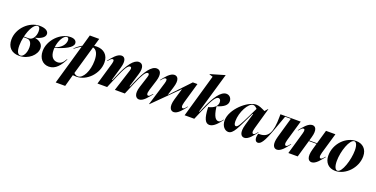

<svg xmlns="http://www.w3.org/2000/svg" viewBox="-24 -1737 5667 2894"><g transform="rotate(20 2809.5 -290.0)"><path d="M17 -180C17 -62 84 12 208 12C357 12 474 -98 474 -202C474 -288 392 -316 344 -325V-327C406 -341 493 -376 493 -438C493 -483 447 -520 348 -520C180 -520 17 -360 17 -180ZM160 -136C160 -180 166 -228 177 -275H228C278 -275 313 -237 313 -159C313 -73 274 1 226 1C185 1 160 -42 160 -136ZM179 -286C207 -403 262 -508 321 -508C345 -508 361 -488 361 -436C361 -357 320 -286 258 -286Z M519 -179C519 -63 586 12 684 12C793 12 860 -79 914 -187H906C870 -122 836 -95 785 -95C717 -95 668 -143 668 -253C668 -263 668 -272 669 -282C821 -328 942 -385 942 -453C942 -489 912 -520 847 -520C678 -520 519 -349 519 -179ZM670 -292C682 -400 738 -502 793 -502C810 -502 823 -489 823 -459C823 -389 764 -324 670 -292Z M1107 -641 1055 -458C1013 -435 973 -405 938 -370H947C982 -397 1017 -422 1050 -442L866 200H1018L1071 9C1096 11 1116 12 1129 12C1295 12 1454 -152 1454 -333C1454 -454 1375 -520 1264 -520C1250 -520 1237 -519 1222 -517L1258 -641ZM1082 -30 1214 -489C1272 -476 1304 -416 1304 -308C1304 -143 1231 0 1147 0C1123 0 1100 -11 1082 -30Z M1566 -354 1463 0H1618L1698 -189C1765 -349 1804 -409 1840 -409C1855 -409 1869 -396 1855 -353L1742 0H1902L1982 -189C2049 -348 2088 -409 2124 -409C2139 -409 2152 -396 2138 -353L2080 -172C2037 -39 2083 12 2132 12C2198 12 2261 -73 2312 -138H2303C2280 -111 2264 -89 2244 -89C2226 -89 2210 -108 2232 -178L2284 -344C2321 -465 2285 -520 2226 -520C2144 -520 2062 -412 1972 -199L1941 -126H1932L1931 -125L1998 -344C2036 -466 1999 -520 1941 -520C1860 -520 1778 -413 1689 -200L1657 -126H1648L1712 -345C1749 -474 1713 -520 1663 -520C1596 -520 1530 -436 1479 -370H1488C1511 -398 1532 -424 1554 -424C1571 -424 1582 -410 1566 -354Z M2328 -370H2337C2360 -398 2381 -424 2403 -424C2420 -424 2432 -410 2415 -354L2299 25H2304L2688 -356H2689L2635 -172C2596 -39 2637 12 2688 12C2753 12 2816 -73 2867 -138H2858C2836 -111 2819 -89 2800 -89C2782 -89 2767 -108 2787 -178L2882 -508H2808L2518 -201H2517L2561 -342C2602 -473 2562 -520 2511 -520C2445 -520 2379 -436 2328 -370Z M2861 0H3016L3082 -154C3162 -344 3211 -419 3253 -419C3273 -419 3292 -402 3292 -365C3292 -303 3243 -258 3152 -237L3153 -217C3161 -65 3191 10 3259 10C3330 10 3394 -73 3444 -138H3435C3411 -107 3395 -89 3368 -89C3327 -89 3288 -131 3269 -275L3267 -290V-292C3374 -324 3429 -367 3429 -430C3429 -483 3392 -520 3344 -520C3256 -520 3169 -392 3087 -199L3055 -126H3046L3236 -780H3235L3003 -712V-707L3059 -690Z M3642 -109C3626 -109 3610 -125 3610 -179C3610 -325 3706 -500 3781 -500C3808 -500 3832 -477 3847 -461L3776 -315C3706 -171 3674 -109 3642 -109ZM3454 -133C3454 -42 3509 12 3563 12C3643 12 3689 -110 3786 -309L3816 -369H3825L3769 -176C3729 -38 3769 12 3820 12C3885 12 3947 -73 3998 -138H3989C3967 -111 3950 -89 3932 -89C3914 -89 3899 -107 3920 -178L4016 -518H4011L3970 -471C3913 -498 3870 -520 3824 -520C3683 -520 3454 -314 3454 -133Z M3988 -57C3988 -14 4007 12 4038 12C4086 12 4131 -52 4204 -253L4292 -497H4384L4292 -176C4252 -37 4292 12 4343 12C4408 12 4471 -73 4522 -138H4513C4491 -111 4473 -89 4455 -89C4437 -89 4422 -108 4442 -178L4538 -508H4213V-467C4213 -212 4158 -118 4020 -118H4000C3995 -104 3988 -81 3988 -57Z M4627 -354 4525 0H4675L4754 -275H4877L4849 -176C4809 -37 4849 12 4899 12C4965 12 5027 -73 5079 -138H5070C5047 -111 5030 -89 5012 -89C4993 -89 4979 -108 4999 -178L5095 -508H4944L4880 -286H4757L4774 -345C4811 -474 4774 -520 4724 -520C4657 -520 4591 -436 4540 -370H4549C4572 -398 4593 -424 4615 -424C4632 -424 4643 -410 4627 -354Z M5603 -337C5603 -456 5527 -520 5426 -520C5262 -520 5104 -364 5104 -171C5104 -56 5176 12 5280 12C5443 12 5603 -152 5603 -337ZM5252 -138C5252 -294 5326 -507 5401 -507C5430 -507 5454 -463 5454 -380C5454 -225 5382 -2 5310 -2C5275 -2 5252 -51 5252 -138Z"/></g></svg>

Font: Nyght Serif Bold Italic
Style: Regular
Weight: 700
Italic angle: -16°
Designer: Maksym Kobuzan
Version: Version 0.410;Glyphs 3.1.2 (3151)